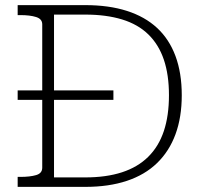

<svg xmlns="http://www.w3.org/2000/svg" viewBox="-20 -730 781 750"><path d="M49 -377H423V-340H49ZM49 -671V-710H313Q405 -710 475.5 -687.5Q546 -665 593.5 -621Q641 -577 665.5 -511Q690 -445 690 -358Q690 -272 665.5 -205.5Q641 -139 593.5 -93Q546 -47 475.5 -23.5Q405 0 313 0H49V-39H60Q97 -39 121 -46Q145 -53 145 -75V-635Q145 -656 121 -663.5Q97 -671 60 -671ZM313 -673H191V-37H313Q395 -37 456.5 -57Q518 -77 559 -117.5Q600 -158 620 -218Q640 -278 640 -358Q640 -438 620 -497Q600 -556 559.5 -595.5Q519 -635 457 -654Q395 -673 313 -673Z"/></svg>

Font: Roboto Serif 20pt Thin
Style: Regular
Weight: 250
Version: Version 1.008